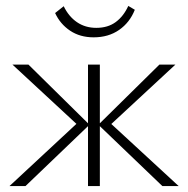

<svg xmlns="http://www.w3.org/2000/svg" viewBox="-20 -628 634 648"><path d="M528 0 312 -207 518 -410H572L340 -195V-224L583 0ZM12 0 253 -224V-196L22 -410H76L282 -207L66 0ZM277 0V-410H317V0ZM296 -502Q250 -502 216.5 -524.5Q183 -547 166 -584L195 -607Q212 -572 240 -553Q268 -534 305 -534Q344 -534 370.5 -553.5Q397 -573 413 -608L435 -595Q418 -552 382 -527Q346 -502 296 -502Z"/></svg>

Font: Ysabeau ExtraLight
Style: Regular
Weight: 250
Designer: Christian Thalmann (Catharsis Fonts)
Version: Version 2.002